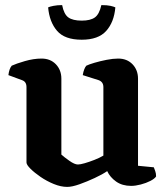

<svg xmlns="http://www.w3.org/2000/svg" viewBox="-20 -730 651 754"><path d="M244 4Q219 4 191 -7.5Q163 -19 139 -35.5Q115 -52 99.5 -67.5Q84 -83 84 -92V-388Q84 -409 67 -415L13 -435Q16 -460 26 -472Q43 -480 77.5 -490Q112 -500 143 -500Q178 -500 199.5 -477.5Q221 -455 221 -421V-123Q232 -113 252.5 -98.5Q273 -84 286 -84Q295 -84 312.5 -89Q330 -94 350.5 -102Q371 -110 386 -119V-388Q386 -408 368 -415L305 -435Q307 -448 311 -458Q315 -468 319 -472Q329 -477 351 -483.5Q373 -490 398.5 -495Q424 -500 444 -500Q479 -500 500.5 -477.5Q522 -455 522 -421V-79L584 -73Q586 -68 589.5 -58.5Q593 -49 593 -37Q587 -28 570.5 -19.5Q554 -11 533 -5.5Q512 0 495 0Q460 0 436 -17Q412 -34 401 -58Q382 -45 352 -31Q322 -17 292.5 -6.5Q263 4 244 4ZM301 -574Q234 -574 204 -609Q174 -644 169 -701Q175 -704 190 -707Q205 -710 224 -710Q231 -674 248.5 -661.5Q266 -649 301 -649Q335 -649 352.5 -661.5Q370 -674 378 -710Q401 -710 414 -707Q427 -704 433 -701Q428 -643 397 -608.5Q366 -574 301 -574Z"/></svg>

Font: Texturina
Style: Bold
Weight: 700
Designer: Guillermo Torres Carreño
Foundry: Omnibus-Type
Version: Version 1.002; ttfautohint (v1.8.3)